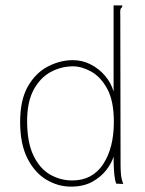

<svg xmlns="http://www.w3.org/2000/svg" viewBox="-20 -685 540 715"><path d="M244 10Q196 10 152.5 -16Q109 -42 82 -95.5Q55 -149 55 -231Q55 -313 84 -363.5Q113 -414 158.5 -437.5Q204 -461 251 -461Q287 -461 318 -445Q349 -429 371.5 -402.5Q394 -376 403 -344V-665H435V-658Q430 -656 428.5 -649.5Q427 -643 428 -626L429 -71Q429 -53 430.5 -35.5Q432 -18 439 0L413 -1Q408 -13 406 -32.5Q404 -52 403.5 -71Q403 -90 403 -102Q396 -78 376 -52Q356 -26 323.5 -8Q291 10 244 10ZM249 -13Q324 -13 364 -73.5Q404 -134 404 -231Q404 -309 379.5 -354Q355 -399 319.5 -418.5Q284 -438 252 -438Q208 -438 169 -417Q130 -396 105.5 -351Q81 -306 81 -234Q81 -155 104.5 -106Q128 -57 166.5 -35Q205 -13 249 -13Z"/></svg>

Font: Inconsolata ExtraLight
Style: Regular
Weight: 200
Monospace: yes
Designer: Raph Levien, Cyreal, Brenton Simpson
Foundry: Raph Levien, Cyreal, Google
Version: Version 3.001; ttfautohint (v1.8.2.53-6de2)